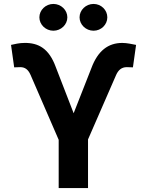

<svg xmlns="http://www.w3.org/2000/svg" viewBox="-20 -955 747 975"><path d="M278 0H427V-247L570 -575C581 -599 597 -614 624 -614L655 -613L671 -727C651 -731 624 -737 601 -737C530 -737 477 -698 444 -609L354 -380L263 -615C229 -708 176 -738 104 -737C78 -737 54 -731 36 -727L52 -613C54 -613 73 -614 83 -614C107 -614 123 -602 135 -575L278 -245ZM180 -867C180 -830 212 -799 251 -799C290 -799 322 -830 322 -867C322 -904 290 -935 251 -935C212 -935 180 -904 180 -867ZM384 -867C384 -830 416 -799 455 -799C494 -799 525 -830 525 -867C525 -904 494 -935 455 -935C416 -935 384 -904 384 -867Z"/></svg>

Font: Wafeq
Style: Bold
Weight: 700
Designer: Rasmus Andersson & Azza Alameddine
Foundry: Google & TypeTogether
Version: Version 3.000;FEAKit 1.0